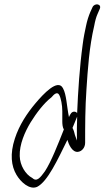

<svg xmlns="http://www.w3.org/2000/svg" viewBox="-20 -760 472 866"><path d="M47 -135C24 -65 31 -11 54 28C74 62 113 97 147 83C195 59 240 -40 284 -129C290 -109 305 -73 331 -75C350 -77 364 -95 364 -116C364 -191 364 -273 370 -358C376 -447 382 -546 405 -644C409 -666 414 -684 420 -697L430 -720C440 -743 406 -748 397 -727L387 -705C380 -688 373 -668 368 -643C363 -620 357 -592 353 -560C339 -457 332 -347 328 -252C328 -251 327 -250 328 -249C326 -253 323 -255 319 -256C303 -259 297 -245 291 -232C281 -280 280 -334 264 -362C241 -407 175 -336 139 -293C103 -250 67 -197 47 -135ZM69 -56C67 -108 92 -165 118 -208C144 -250 179 -296 212 -321C225 -337 239 -347 247 -332C255 -318 261 -285 261 -259V-213C261 -201 262 -186 268 -176C241 -108 211 -31 183 12C162 41 146 62 126 43C95 27 70 -14 69 -56ZM307 -183 328 -234C327 -196 326 -160 327 -126C324 -134 321 -142 318 -151C316 -162 312 -174 307 -183Z"/></svg>

Font: Stray Cat
Style: UltCnObl
Weight: 400
Version: Version 1.0